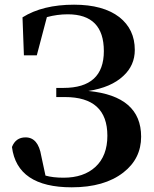

<svg xmlns="http://www.w3.org/2000/svg" viewBox="-20 -780 659 819"><path d="M76 -706Q162 -760 296 -760Q420 -760 489 -707Q555 -655 555 -567Q555 -501 506 -456Q454 -407 357 -392Q582 -370 582 -197Q582 -103 506 -44Q425 19 286 19Q53 19 31 -153Q47 -194 89 -194Q143 -194 156 -115L174 -31Q206 -22 251 -22Q337 -22 387 -68Q438 -115 438 -201Q438 -366 257 -366H220V-405H251Q423 -405 423 -562Q423 -719 269 -719Q224 -719 180 -707L137 -544H82Z"/></svg>

Font: Source Han Serif JP
Style: Bold
Weight: 700
Designer: Ryoko NISHIZUKA  (kana & ideographs); Frank Grießhammer (Latin, Greek & Cyrillic); Wenlong ZHANG  (bopomofo); Sandoll Co
Foundry: Adobe Systems Incorporated
Version: Version 1.000;PS 1;hotconv 16.6.53;makeotf.lib2.5.65590